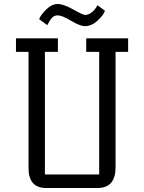

<svg xmlns="http://www.w3.org/2000/svg" viewBox="-20 -942 722 962"><path d="M60 -682V-750H270V-682H205V-68H477V-682H412V-750H622V-682H559V-104Q559 0 469 0H212Q123 0 123 -99V-682ZM468 -916 506 -888Q497 -864 467.5 -837.5Q438 -811 406 -811Q381 -811 336 -838Q291 -865 270 -865Q253 -865 242 -854.5Q231 -844 217 -816L176 -846Q185 -869 212.5 -895.5Q240 -922 269 -922Q298 -922 347 -894.5Q396 -867 406 -867Q424 -867 441.5 -881.5Q459 -896 468 -916Z"/></svg>

Font: Kelly Slab
Style: Regular
Weight: 400
Designer: Denis Masharov
Foundry: Denis Masharov
Version: Version 1.001